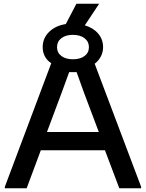

<svg xmlns="http://www.w3.org/2000/svg" viewBox="-20 -1010 783 1030"><path d="M6 -8 255 -671Q233 -685 221 -707Q209 -729 209 -757Q209 -805 243 -838.5Q277 -872 333 -881L390 -990H512L435 -874Q480 -861 506.5 -830Q533 -799 533 -757Q533 -730 521 -707Q509 -684 488 -668L737 -8V0H620L543 -204H199L123 0H6ZM371 -692Q410 -692 433.5 -709.5Q457 -727 457 -757Q457 -787 433.5 -805Q410 -823 371 -823Q332 -823 309 -805Q286 -787 286 -757Q286 -727 309.5 -709.5Q333 -692 371 -692ZM510 -302 429 -517 391 -623H351L312 -516L232 -302Z"/></svg>

Font: Encode Sans Wide
Style: Medium
Weight: 500
Designer: Pablo Impallari, Andres Torresi
Foundry: Pablo Impallari, Andres Torresi
Version: Version 1.000; ttfautohint (v1.00) -l 8 -r 50 -G 200 -x 14 -